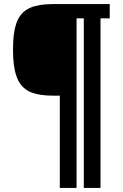

<svg xmlns="http://www.w3.org/2000/svg" viewBox="-20 -820 601 940"><path d="M272.8 100V-351.7H237.9Q174.6 -351.7 133.5 -367.6Q92.3 -383.6 70.8 -423.3Q49.4 -463.1 44.9 -534.3Q43.9 -547.2 43.8 -565.2Q43.7 -583.3 44.2 -598.9Q44.7 -614.6 44.9 -618.8Q48.2 -684.9 67.9 -724.6Q87.5 -764.4 128.6 -782.2Q169.6 -800 237.9 -800H517.2V-730.1H472.1V100H390.3V-730.1H354.8V100Z"/></svg>

Font: Big Shoulders Thin
Style: Regular
Weight: 100
Version: Version 2.002